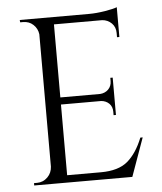

<svg xmlns="http://www.w3.org/2000/svg" viewBox="-52 -763 681 809"><g transform="rotate(-5 288.5 -359.0)"><path d="M60 -10C60 -10 60 0 60 0C60 0 475 0 475 0C475 0 533 -162 533 -162C533 -162 523 -162 523 -162C523 -162 523 -162 523 -162C506 -119 484 -86 458 -64C432 -42 394 -31 345 -31C345 -31 202 -31 202 -31C202 -31 202 -330 202 -330C202 -330 372 -330 372 -330C372 -330 372 -330 372 -330C385 -329 397 -324 406 -315C415 -306 419 -294 419 -281C419 -281 419 -266 419 -266C419 -266 429 -266 429 -266C429 -266 429 -424 429 -424C429 -424 419 -424 419 -424C419 -424 419 -410 419 -410C419 -410 419 -410 419 -410C419 -396 414 -384 405 -375C396 -366 384 -361 371 -360C371 -360 202 -360 202 -360C202 -360 202 -669 202 -669C202 -669 406 -669 406 -669C406 -669 406 -669 406 -669C421 -668 435 -662 446 -651C457 -640 462 -626 462 -610C462 -610 462 -592 462 -592C462 -592 472 -592 472 -592C472 -592 472 -718 472 -718C472 -718 472 -718 472 -718C462 -714 445 -710 421 -706C396 -702 374 -700 353 -700C353 -700 60 -700 60 -700C60 -700 61 -690 61 -690C61 -690 73 -690 73 -690C73 -690 73 -690 73 -690C90 -690 104 -685 116 -674C128 -663 135 -649 137 -633C137 -633 137 -73 137 -73C137 -73 137 -73 137 -73C136 -56 130 -41 118 -29C105 -16 90 -10 73 -10C73 -10 60 -10 60 -10Z"/></g></svg>

Font: Cinzel Utterance
Style: Regular
Weight: 500
Designer: Natanael Gama
Foundry: ""
Version: ""